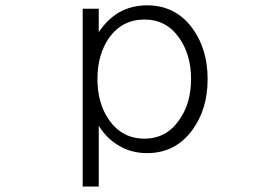

<svg xmlns="http://www.w3.org/2000/svg" viewBox="-20 -551 1040 713"><path d="M287.1 141.6H346.7V-84Q377.9 -34.2 423.8 -8.8Q468.8 17.6 526.4 17.6Q631.8 17.6 694.3 -68.4Q751 -145.5 751 -256.8Q751 -369.1 694.3 -446.3Q631.8 -531.2 526.4 -531.2Q468.8 -531.2 421.9 -504.9Q378.9 -479.5 346.7 -431.6V-518.6H287.1ZM516.6 -478.5Q597.7 -478.5 645.5 -410.2Q689.5 -347.7 689.5 -257.8Q689.5 -167 645.5 -105.5Q597.7 -36.1 516.6 -36.1Q433.6 -36.1 384.8 -105.5Q341.8 -168 341.8 -257.8Q341.8 -347.7 384.8 -410.2Q433.6 -478.5 516.6 -478.5Z"/></svg>

Font: DotumChe
Style: Regular
Weight: 400
Monospace: yes
Version: Version 2.21